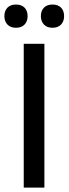

<svg xmlns="http://www.w3.org/2000/svg" viewBox="-29 -848 310 868"><path d="M171.7 0H78.3V-650H171.7ZM43.3 -722.5Q18.3 -722.5 4.6 -737.1Q-9.2 -751.7 -9.2 -775Q-9.2 -799.2 4.6 -813.3Q18.3 -827.5 43.3 -827.5Q68.3 -827.5 82.1 -813.3Q95.8 -799.2 95.8 -775Q95.8 -751.7 82.1 -737.1Q68.3 -722.5 43.3 -722.5ZM208.3 -722.5Q183.3 -722.5 169.6 -737.1Q155.8 -751.7 155.8 -775Q155.8 -799.2 169.6 -813.3Q183.3 -827.5 208.3 -827.5Q233.3 -827.5 247.1 -813.3Q260.8 -799.2 260.8 -775Q260.8 -751.7 247.1 -737.1Q233.3 -722.5 208.3 -722.5Z"/></svg>

Font: Familjen Grotesk Variable
Style: Regular
Weight: 400
Designer: Anders Wikstroem, Jonas Baeckman, Matilda Gysing, Kristian Moeller
Foundry: Familjen STHLM AB
Version: Version 2.000